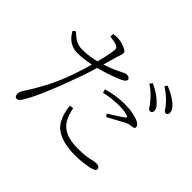

<svg xmlns="http://www.w3.org/2000/svg" viewBox="-167 -1033 1334 1334"><g transform="rotate(45 500.0 -365.5)"><path d="M838 -556Q827 -556 817.5 -572Q808 -588 792 -607Q776 -626 754 -647.5Q732 -669 701 -689L716 -708Q753 -691 779 -673.5Q805 -656 822 -639Q842 -621 851 -607Q860 -593 860 -578Q860 -567 854 -561.5Q848 -556 838 -556ZM121 38Q113 38 107.5 29.5Q102 21 102 10Q102 3 103 -2.5Q104 -8 107 -14.5Q110 -21 115 -30Q157 -92 200 -172.5Q243 -253 282 -362Q296 -402 309.5 -446Q323 -490 334.5 -533.5Q346 -577 354 -614.5Q362 -652 365 -679Q367 -695 361.5 -703Q356 -711 342 -716Q326 -721 309 -724Q292 -727 278 -729L280 -755Q294 -757 306.5 -758Q319 -759 336 -757Q349 -756 370 -749.5Q391 -743 408 -733.5Q425 -724 425 -713Q425 -706 422 -695.5Q419 -685 415 -673Q411 -661 407 -649Q398 -616 384 -566Q370 -516 352.5 -460Q335 -404 315 -352Q296 -298 275 -244Q254 -190 233 -140.5Q212 -91 192 -51Q172 -11 155 15Q146 28 139 33Q132 38 121 38ZM685 29Q635 29 589 19.5Q543 10 507 -12Q471 -34 451 -73Q435 -104 428.5 -133Q422 -162 419 -190L447 -194Q452 -171 460 -145Q468 -119 482 -96Q507 -56 553 -37Q599 -18 665 -18Q718 -18 748.5 -22.5Q779 -27 797.5 -32Q816 -37 832 -37Q841 -37 849 -34.5Q857 -32 862 -27Q867 -22 867 -14Q867 -1 850.5 6Q834 13 815 17Q793 21 759.5 25Q726 29 685 29ZM197 -485Q171 -485 147 -493.5Q123 -502 102 -521Q81 -540 64 -571L83 -585Q112 -557 139 -541.5Q166 -526 204 -526Q249 -526 290.5 -533.5Q332 -541 364 -551Q412 -566 450.5 -582.5Q489 -599 516 -613Q526 -618 533 -620.5Q540 -623 546 -623Q553 -623 560 -620.5Q567 -618 572 -614Q577 -610 577 -605Q577 -594 570.5 -587Q564 -580 547 -571Q537 -566 504.5 -553.5Q472 -541 430 -527.5Q388 -514 348 -505Q317 -498 276 -491.5Q235 -485 197 -485ZM639 -332Q657 -344 680.5 -358.5Q704 -373 724 -386.5Q744 -400 751 -406Q763 -416 747 -421Q728 -428 704.5 -430.5Q681 -433 658 -433Q621 -433 585.5 -428.5Q550 -424 518 -416L511 -443Q546 -453 590 -460.5Q634 -468 679 -468Q729 -468 763.5 -460.5Q798 -453 817 -445Q832 -438 841 -429Q850 -420 850 -409Q850 -398 840 -395.5Q830 -393 818 -391Q804 -390 792.5 -386Q781 -382 761 -371Q742 -361 710.5 -343.5Q679 -326 653 -312ZM925 -623Q915 -623 905 -639.5Q895 -656 878 -674Q861 -694 840.5 -711.5Q820 -729 788 -750L801 -769Q839 -753 865.5 -737.5Q892 -722 909 -707Q929 -690 937.5 -675Q946 -660 946 -645Q946 -634 940 -628.5Q934 -623 925 -623Z"/></g></svg>

Font: Noto Serif SC ExtraLight
Style: Regular
Weight: 200
Designer: Ryoko NISHIZUKA 西塚涼子 (kana & ideographs); Frank Grießhammer (Latin, Greek & Cyrillic); Wenlong ZHANG 张文龙 (bopomofo); San
Foundry: Adobe
Version: Version 2.002-H1;hotconv 1.1.0;makeotfexe 2.6.0